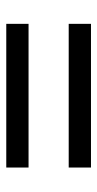

<svg xmlns="http://www.w3.org/2000/svg" viewBox="131 -658 310 612"><g transform="rotate(90 286.0 -352.0)"><path d="M56 -416H514V-487H56ZM56 -217H514V-288H56Z"/></g></svg>

Font: Noto Sans Miao
Style: Regular
Weight: 400
Designer: Monotype Design Team
Foundry: Monotype Imaging Inc.
Version: Version 2.003